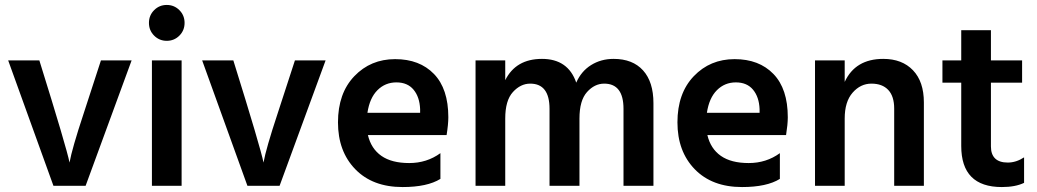

<svg xmlns="http://www.w3.org/2000/svg" viewBox="-20 -751 4193 776"><path d="M326 0H196L13 -507H139Q250 -151 261 -94Q271 -150 318 -292L388 -507H512Z M654 -731Q684 -731 705 -710Q726 -689 726 -658.5Q726 -628 705 -607Q684 -586 654 -586Q624 -586 603 -607Q582 -628 582 -658.5Q582 -689 603 -710Q624 -731 654 -731ZM714 0H594V-507H714Z M1110 0H980L797 -507H923Q1034 -151 1045 -94Q1055 -150 1102 -292L1172 -507H1296Z M1465 -295H1678V-310Q1676 -359 1651.5 -388.5Q1627 -418 1582 -418Q1537 -418 1505.5 -386.5Q1474 -355 1465 -295ZM1607 5Q1486 5 1416 -67Q1346 -139 1346 -256.5Q1346 -374 1412 -443Q1478 -512 1577 -512Q1676 -512 1734 -452Q1792 -392 1792 -277Q1792 -249 1785 -205H1467Q1480 -150 1521.5 -121Q1563 -92 1634 -92Q1705 -92 1760 -132V-28Q1707 5 1607 5Z M2621 0H2500V-311Q2500 -413 2422 -413Q2383 -413 2352.5 -379Q2322 -345 2322 -272V0H2201V-311Q2201 -413 2123 -413Q2084 -413 2053 -379Q2022 -345 2022 -272V0H1902V-507H2022V-427Q2065 -513 2170.5 -513Q2276 -513 2309 -417Q2329 -463 2369 -488Q2409 -513 2460 -513Q2537 -513 2579 -466.5Q2621 -420 2621 -334Z M2837 -295H3050V-310Q3048 -359 3023.5 -388.5Q2999 -418 2954 -418Q2909 -418 2877.5 -386.5Q2846 -355 2837 -295ZM2979 5Q2858 5 2788 -67Q2718 -139 2718 -256.5Q2718 -374 2784 -443Q2850 -512 2949 -512Q3048 -512 3106 -452Q3164 -392 3164 -277Q3164 -249 3157 -205H2839Q2852 -150 2893.5 -121Q2935 -92 3006 -92Q3077 -92 3132 -132V-28Q3079 5 2979 5Z M3714 0H3594V-312Q3594 -362 3570 -387.5Q3546 -413 3502 -413Q3458 -413 3426 -376.5Q3394 -340 3394 -272V0H3274V-507H3394V-420Q3437 -513 3550 -513Q3626 -513 3670 -467Q3714 -421 3714 -337Z M4029 5Q3865 5 3865 -161V-417H3789V-507H3865V-629H3985V-507H4111V-417H3985V-159Q3985 -127 4002 -110.5Q4019 -94 4053 -94Q4087 -94 4119 -115V-12Q4084 5 4029 5Z"/></svg>

Font: Hind Guntur SemiBold
Style: Regular
Weight: 600
Designer: Manushi Parikh, Hitesh Malaviya
Foundry: Indian Type Foundry
Version: Version 1.000;PS 1.0;hotconv 1.0.86;makeotf.lib2.5.63406; tt